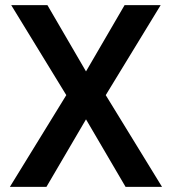

<svg xmlns="http://www.w3.org/2000/svg" viewBox="-20 -731 671 751"><path d="M165.5 -710.9 316.4 -451.7 467.3 -710.9H608.4L393.6 -358.9L613.8 0H471.2L316.4 -264.2L161.6 0H18.6L239.3 -358.9L23.9 -710.9Z"/></svg>

Font: Vazirmatn RD UI FD Medium
Style: Regular
Weight: 500
Designer: Saber Rastikerdar
Foundry: Saber Rastikerdar
Version: Version 33.003